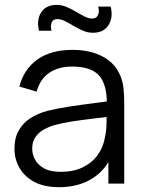

<svg xmlns="http://www.w3.org/2000/svg" viewBox="-20 -762 596 797"><path d="M224.7 15Q163.3 15 122.2 -7.1Q81.2 -29.2 60.6 -65.6Q40 -102 40 -145Q40 -189.2 57.7 -220.3Q75.3 -251.5 106.2 -271.4Q137.2 -291.3 177.3 -302Q218.7 -312 268.3 -319.7Q318 -327.3 365.8 -333.2Q413.7 -339.2 449.7 -344.3L423.3 -328.7Q425 -408.3 392.5 -447Q360 -485.7 279.3 -485.7Q224 -485.7 185.7 -460.7Q147.3 -435.7 132 -381.7L60.3 -402.7Q79.2 -475 135.2 -515Q191.2 -555 280.7 -555Q354.5 -555 406.3 -527.3Q458.2 -499.7 479.7 -447Q489.7 -423.7 492.7 -394.7Q495.7 -365.7 495.7 -335.3V0H430V-135.7L449 -127.3Q421.5 -57.8 363.6 -21.4Q305.7 15 224.7 15ZM233 -48.7Q284.5 -48.7 322.9 -67.1Q361.3 -85.5 384.9 -117.7Q408.5 -149.8 415.3 -190.7Q421.5 -216.7 422.1 -247.8Q422.7 -278.8 422.7 -294.7L450.7 -280Q412.8 -275 369.2 -269.9Q325.5 -264.8 283.2 -258.5Q240.8 -252.2 207 -243Q184 -236.3 162.6 -224.6Q141.2 -212.8 127.4 -193.5Q113.7 -174.2 113.7 -145Q113.7 -121.5 125.4 -99.4Q137.2 -77.3 163.3 -63Q189.5 -48.7 233 -48.7ZM365.7 -626Q344.5 -626 324.6 -634.6Q304.7 -643.2 285.9 -654.3Q267.2 -665.5 250.3 -674.1Q233.5 -682.7 218.7 -682.7Q199.3 -682.7 193.9 -667.2Q188.5 -651.8 194 -634.3H142Q130.8 -679.2 150.9 -710.4Q171 -741.7 215 -741.7Q236.5 -741.7 256.6 -733.1Q276.7 -724.5 295.4 -713.3Q314.2 -702.2 331 -693.6Q347.8 -685 362.7 -685Q380.3 -685 387 -699.9Q393.7 -714.8 387.3 -734.7H439.3Q450.7 -690.7 430.7 -658.3Q410.7 -626 365.7 -626Z"/></svg>

Font: Manrope Variable Light
Style: Regular
Weight: 200
Designer: Mikhail Sharanda
Foundry: Mikhail Sharanda
Version: Version 4.505